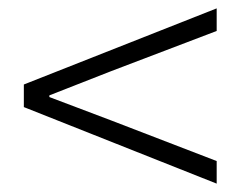

<svg xmlns="http://www.w3.org/2000/svg" viewBox="-20 -597 575 459"><path d="M37 -341V-395L498 -577V-523L246 -427L98 -369V-365L246 -309L498 -212V-158Z"/></svg>

Font: Merged Yaku Han JP Light
Style: Regular
Weight: 300
Designer: Ryoko NISHIZUKA 西塚涼子 (kana, bopomofo & ideographs); Paul D. Hunt (Latin, Greek & Cyrillic); Sandoll Communications 산돌커뮤니
Foundry: Adobe
Version: Version 2.004